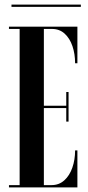

<svg xmlns="http://www.w3.org/2000/svg" viewBox="-20 -816 384 836"><path d="M19 0V-10H65.5V-690H19V-700H317V-540.5H307Q307 -581 295.5 -615Q284 -649 261.5 -669.5Q239 -690 206.5 -690H171V-355.5H268.5V-415.5H278.5V-286.5H268.5V-345.5H171V-10H204.5Q237 -10 260 -30.8Q283 -51.5 295 -86Q307 -120.5 307 -161H317V0ZM30 -786V-796H332V-786Z"/></svg>

Font: Imbue 100pt SemiBold
Style: Regular
Weight: 600
Designer: Tyler Finck
Foundry: Etcetera Type Company
Version: Version 1.102; ttfautohint (v1.8.3)